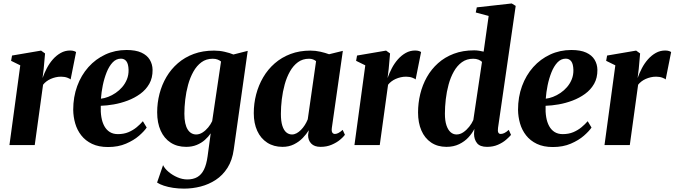

<svg xmlns="http://www.w3.org/2000/svg" viewBox="-20 -837 3893 1108"><path d="M34.5 0 97 -460 44 -486 49.5 -516.5 217 -545 240 -528.5 232 -438.5 225.5 -386.5Q235.5 -415 250.2 -443.2Q265 -471.5 285.2 -494.5Q305.5 -517.5 330.5 -531.5Q355.5 -545.5 384.5 -545.5Q398 -545.5 406.8 -542.5Q415.5 -539.5 419 -536.5L387.5 -378.5Q384.5 -382.5 368.8 -388.5Q353 -394.5 332 -394.5Q316 -394.5 301 -391Q286 -387.5 272.5 -381.5Q259 -375.5 247.8 -367Q236.5 -358.5 228.5 -348L180.5 0Z M826.5 -101Q813 -80.5 782.8 -54Q752.5 -27.5 707.2 -8Q662 11.5 603.5 11.5Q549.5 11.5 511.2 -6.8Q473 -25 449 -55.8Q425 -86.5 414 -124.8Q403 -163 402.5 -203.5Q402.5 -277.5 425.5 -340.2Q448.5 -403 490.2 -449.8Q532 -496.5 588.2 -522.5Q644.5 -548.5 710 -548.5Q763 -548.5 795.8 -533.5Q828.5 -518.5 844.2 -492.5Q860 -466.5 860.5 -434Q861 -387.5 841.5 -353.2Q822 -319 789.2 -295.2Q756.5 -271.5 716.8 -256.5Q677 -241.5 636.5 -234.5Q596 -227.5 561.5 -226.5Q560 -191 565 -161.2Q570 -131.5 582 -109.5Q594 -87.5 613.5 -75.2Q633 -63 660.5 -63Q694.5 -63 721.2 -74.2Q748 -85.5 768.8 -102.8Q789.5 -120 804.5 -137.5ZM678 -498.5Q650.5 -498.5 630 -476.8Q609.5 -455 595.5 -420Q581.5 -385 573.2 -344.8Q565 -304.5 562.5 -267.5Q582 -269.5 604.2 -278Q626.5 -286.5 647.5 -300.8Q668.5 -315 685.5 -334.8Q702.5 -354.5 712.5 -379.2Q722.5 -404 722 -433.5Q721 -468 709.5 -483.2Q698 -498.5 678 -498.5Z M1329 25.5Q1320.5 88 1292.8 131.5Q1265 175 1224.8 201.2Q1184.5 227.5 1137.5 239.5Q1090.5 251.5 1042 251.5Q1009 251.5 979.2 247Q949.5 242.5 925.5 234.5Q901.5 226.5 886.5 216.5L921 116Q930.5 136 953 155Q975.5 174 1004 186.2Q1032.5 198.5 1061 198.5Q1095 198.5 1118.8 184.8Q1142.5 171 1157 141.8Q1171.5 112.5 1178 65L1196 -67.5Q1182.5 -47.5 1162.2 -29.5Q1142 -11.5 1115 -0.5Q1088 10.5 1054.5 10.5Q1002.5 10.5 965 -13.8Q927.5 -38 907.2 -83Q887 -128 887 -189Q887 -243.5 900.5 -295.8Q914 -348 940.5 -393Q967 -438 1006.5 -472.2Q1046 -506.5 1098.2 -525.8Q1150.5 -545 1215.5 -545Q1246.5 -545 1276.2 -538.2Q1306 -531.5 1327 -522.5L1409.5 -543.5ZM1255.5 -482Q1248 -488.5 1236.2 -493.2Q1224.5 -498 1207.5 -498Q1170 -498 1142.5 -477.8Q1115 -457.5 1096 -423.5Q1077 -389.5 1065.5 -347.8Q1054 -306 1049 -262.5Q1044 -219 1044 -180.5Q1044 -149 1049 -126.5Q1054 -104 1063.2 -89.5Q1072.5 -75 1085 -68Q1097.5 -61 1112 -61Q1131 -61 1149 -72.5Q1167 -84 1181.5 -101.8Q1196 -119.5 1204.5 -138Z M1895 -99Q1892.5 -79.5 1897.8 -71.8Q1903 -64 1913 -64Q1921.5 -64 1932.2 -69.2Q1943 -74.5 1957.5 -87.5L1970.5 -59Q1961.5 -46.5 1942 -30.2Q1922.5 -14 1894 -1.8Q1865.5 10.5 1830 10.5Q1794 10.5 1775.8 -8.8Q1757.5 -28 1758 -58L1762 -85.5Q1748.5 -63 1727 -40.8Q1705.5 -18.5 1676.2 -4Q1647 10.5 1610.5 10.5Q1559.5 10.5 1522 -13.8Q1484.5 -38 1464.5 -81.8Q1444.5 -125.5 1444.5 -184Q1444.5 -239.5 1458.2 -292.2Q1472 -345 1498.8 -390.8Q1525.5 -436.5 1565.2 -471.2Q1605 -506 1656.8 -525.5Q1708.5 -545 1771.5 -545Q1801 -545 1829.2 -538.5Q1857.5 -532 1879 -524L1958.5 -543.5ZM1804 -484Q1797.5 -489.5 1787.2 -493.8Q1777 -498 1763.5 -498Q1726.5 -498 1699.5 -478.2Q1672.5 -458.5 1653.5 -425Q1634.5 -391.5 1623 -349.8Q1611.5 -308 1606.2 -264Q1601 -220 1601 -179.5Q1601 -138 1609.2 -111.8Q1617.5 -85.5 1632 -73.2Q1646.5 -61 1665 -61Q1678.5 -61 1691.5 -68Q1704.5 -75 1716.5 -87Q1728.5 -99 1738.8 -115Q1749 -131 1756 -148.5Z M2025.5 0 2088 -460 2035 -486 2040.5 -516.5 2208 -545 2231 -528.5 2223 -438.5 2216.5 -386.5Q2226.5 -415 2241.2 -443.2Q2256 -471.5 2276.2 -494.5Q2296.5 -517.5 2321.5 -531.5Q2346.5 -545.5 2375.5 -545.5Q2389 -545.5 2397.8 -542.5Q2406.5 -539.5 2410 -536.5L2378.5 -378.5Q2375.5 -382.5 2359.8 -388.5Q2344 -394.5 2323 -394.5Q2307 -394.5 2292 -391Q2277 -387.5 2263.5 -381.5Q2250 -375.5 2238.8 -367Q2227.5 -358.5 2219.5 -348L2171.5 0Z M2854 -99Q2851.5 -81 2855.5 -72.5Q2859.5 -64 2869.5 -64Q2879 -64 2890 -69Q2901 -74 2916 -87.5L2929 -58.5Q2919.5 -47 2900.5 -30.5Q2881.5 -14 2853.8 -1.8Q2826 10.5 2790.5 10.5Q2750 10.5 2733 -10.8Q2716 -32 2715.5 -64.5L2717.5 -93Q2705.5 -68.5 2683.5 -44.5Q2661.5 -20.5 2629.5 -5Q2597.5 10.5 2556.5 10.5Q2505 10.5 2468 -14.5Q2431 -39.5 2411.8 -84Q2392.5 -128.5 2392.5 -188Q2392.5 -242 2405.2 -294.5Q2418 -347 2443.5 -392.2Q2469 -437.5 2507.8 -472.2Q2546.5 -507 2598.8 -526.8Q2651 -546.5 2716.5 -546.5Q2730.5 -546.5 2744.8 -544.2Q2759 -542 2771 -539L2800 -745L2725.5 -765L2731.5 -794.5L2933 -817L2956 -803ZM2761.5 -480Q2754 -487.5 2741 -492.8Q2728 -498 2710.5 -498Q2673 -498 2645.5 -478Q2618 -458 2599 -424.2Q2580 -390.5 2568.8 -349.2Q2557.5 -308 2552.5 -264.2Q2547.5 -220.5 2547.5 -181Q2547.5 -140 2556.5 -113.5Q2565.5 -87 2580.5 -74Q2595.5 -61 2614.5 -61Q2635 -61 2653.8 -73.8Q2672.5 -86.5 2687.8 -105.8Q2703 -125 2711.5 -144.5Z M3393.5 -101Q3380 -80.5 3349.8 -54Q3319.5 -27.5 3274.2 -8Q3229 11.5 3170.5 11.5Q3116.5 11.5 3078.2 -6.8Q3040 -25 3016 -55.8Q2992 -86.5 2981 -124.8Q2970 -163 2969.5 -203.5Q2969.5 -277.5 2992.5 -340.2Q3015.5 -403 3057.2 -449.8Q3099 -496.5 3155.2 -522.5Q3211.5 -548.5 3277 -548.5Q3330 -548.5 3362.8 -533.5Q3395.5 -518.5 3411.2 -492.5Q3427 -466.5 3427.5 -434Q3428 -387.5 3408.5 -353.2Q3389 -319 3356.2 -295.2Q3323.5 -271.5 3283.8 -256.5Q3244 -241.5 3203.5 -234.5Q3163 -227.5 3128.5 -226.5Q3127 -191 3132 -161.2Q3137 -131.5 3149 -109.5Q3161 -87.5 3180.5 -75.2Q3200 -63 3227.5 -63Q3261.5 -63 3288.2 -74.2Q3315 -85.5 3335.8 -102.8Q3356.5 -120 3371.5 -137.5ZM3245 -498.5Q3217.5 -498.5 3197 -476.8Q3176.5 -455 3162.5 -420Q3148.5 -385 3140.2 -344.8Q3132 -304.5 3129.5 -267.5Q3149 -269.5 3171.2 -278Q3193.5 -286.5 3214.5 -300.8Q3235.5 -315 3252.5 -334.8Q3269.5 -354.5 3279.5 -379.2Q3289.5 -404 3289 -433.5Q3288 -468 3276.5 -483.2Q3265 -498.5 3245 -498.5Z M3468.5 0 3531 -460 3478 -486 3483.5 -516.5 3651 -545 3674 -528.5 3666 -438.5 3659.5 -386.5Q3669.5 -415 3684.2 -443.2Q3699 -471.5 3719.2 -494.5Q3739.5 -517.5 3764.5 -531.5Q3789.5 -545.5 3818.5 -545.5Q3832 -545.5 3840.8 -542.5Q3849.5 -539.5 3853 -536.5L3821.5 -378.5Q3818.5 -382.5 3802.8 -388.5Q3787 -394.5 3766 -394.5Q3750 -394.5 3735 -391Q3720 -387.5 3706.5 -381.5Q3693 -375.5 3681.8 -367Q3670.5 -358.5 3662.5 -348L3614.5 0Z"/></svg>

Font: Merriweather 72pt ExtraBold
Style: Italic
Weight: 800
Italic angle: -7.8°
Version: Version 2.101